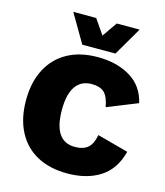

<svg xmlns="http://www.w3.org/2000/svg" viewBox="-128 -978 935 1085"><g transform="rotate(15 339.5 -435.5)"><path d="M367 10Q265 10 190.5 -30Q116 -70 76 -147Q36 -224 36 -330Q36 -436 76 -512.5Q116 -589 190 -629.5Q264 -670 366 -670Q478 -670 557 -622.5Q636 -575 658 -479L481 -408Q470 -469 445 -491.5Q420 -514 372 -514Q311 -514 278.5 -468Q246 -422 246 -330Q246 -146 370 -146Q420 -146 446.5 -169.5Q473 -193 482 -245L664 -196Q637 -90 559.5 -40Q482 10 367 10ZM456 -715H262L165 -881H299L359 -794L419 -881H553Z"/></g></svg>

Font: Work Sans ExtraBold
Style: Regular
Weight: 800
Designer: Wei Huang
Foundry: Wei Huang
Version: Version 1.500